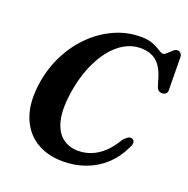

<svg xmlns="http://www.w3.org/2000/svg" viewBox="-129 -836 948 969"><g transform="rotate(20 345.0 -351.0)"><path d="M601 -215Q610 -211.5 612.2 -199.8Q614.5 -188 602.5 -167Q575.5 -110 532 -70Q488.5 -30 432 -8.8Q375.5 12.5 309.5 12.5Q224 12.5 162.5 -27Q101 -66.5 74.2 -142.8Q47.5 -219 66 -329.5Q80 -410.5 116.5 -480.2Q153 -550 207 -602.2Q261 -654.5 327.2 -684Q393.5 -713.5 466.5 -713.5Q498 -713.5 519.8 -707Q541.5 -700.5 556.2 -692Q571 -683.5 581 -677.2Q591 -671 598 -671Q605.5 -671 613.2 -677.2Q621 -683.5 628.8 -691.5Q636.5 -699.5 644.8 -706Q653 -712.5 661.5 -712.5Q673 -712.5 680.2 -705.5Q687.5 -698.5 688 -686L690 -508Q690 -495 682 -488.5Q674 -482 662.5 -482Q640.5 -482 632 -506L621 -542.5Q603 -605.5 570 -632.5Q537 -659.5 485.5 -659.5Q440 -659.5 399.2 -636.2Q358.5 -613 325.2 -570.5Q292 -528 268.2 -470.8Q244.5 -413.5 232.5 -346Q215 -245.5 228.2 -183.5Q241.5 -121.5 277.5 -92.8Q313.5 -64 363.5 -64Q400 -64 434 -77.5Q468 -91 498.8 -119.8Q529.5 -148.5 556 -194Q569.5 -208.5 580 -214Q590.5 -219.5 601 -215Z"/></g></svg>

Font: Fraunces SemiBold
Style: Italic
Weight: 600
Italic angle: -16°
Version: Version 1.000;[b76b70a41]